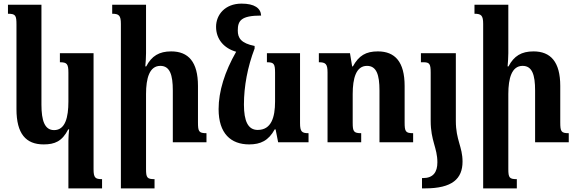

<svg xmlns="http://www.w3.org/2000/svg" viewBox="-20 -786 3187 1061"><path d="M358 255H544V204C507 204 497 197 497 149V-492H311V-442C350 -442 358 -433 358 -384V-225C358 -138 341 -67 279 -67C227 -67 209 -119 209 -208V-760H24V-710C66 -710 71 -701 71 -650V-183C71 -47 123 12 221 12C283 12 323 -5 357 -71H362C360 -51 358 -29 358 -8Z M1121 -50C1079 -50 1074 -59 1074 -110V-311C1074 -444 1021 -502 926 -502C860 -502 818 -477 788 -419H783C785 -443 787 -467 787 -492V-760H600V-710C637 -710 648 -701 648 -654V255H834V204C793 204 787 196 787 148V-266C787 -354 806 -422 866 -422C919 -422 935 -372 935 -286V0H1121Z M1357 12C1420 12 1464 -9 1498 -71H1503L1517 0H1685V-50C1648 -50 1638 -58 1638 -106V-492H1455V-442C1493 -442 1500 -434 1500 -385V-225C1500 -137 1479 -68 1404 -68C1351 -68 1328 -116 1328 -208C1328 -309 1348 -416 1387 -518V-532C1312 -547 1294 -576 1294 -617C1294 -671 1311 -700 1423 -700C1421 -741 1386 -766 1315 -766C1223 -766 1174 -704 1174 -638C1174 -569 1218 -519 1285 -500C1222 -390 1188 -281 1188 -183C1188 -48 1256 12 1357 12Z M2263 -50C2221 -50 2216 -59 2216 -110V-311C2216 -444 2163 -502 2068 -502C2002 -502 1963 -479 1930 -419H1926L1914 -492H1742V-442C1779 -442 1790 -433 1790 -386V0H1976V-50C1935 -50 1929 -59 1929 -107V-266C1929 -354 1948 -422 2008 -422C2061 -422 2077 -372 2077 -286V0H2263Z M2360 -118C2360 -7 2397 30 2397 111C2397 165 2374 198 2318 198H2312V255H2329C2479 255 2536 202 2536 107C2536 24 2499 -11 2499 -118V-492H2306V-442H2319C2353 -442 2360 -434 2360 -385Z M3123 -50C3081 -50 3076 -59 3076 -110V-311C3076 -444 3023 -502 2928 -502C2862 -502 2820 -477 2790 -419H2785C2787 -443 2789 -467 2789 -492V-760H2602V-710C2639 -710 2650 -701 2650 -654V255H2836V204C2795 204 2789 196 2789 148V-266C2789 -354 2808 -422 2868 -422C2921 -422 2937 -372 2937 -286V0H3123Z"/></svg>

Font: Noto Serif Armenian SemiCondensed
Style: Bold
Weight: 700
Width: 4
Designer: Monotype Design Team
Foundry: Monotype Imaging Inc.
Version: Version 2.008